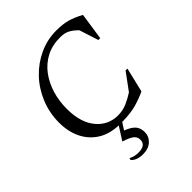

<svg xmlns="http://www.w3.org/2000/svg" viewBox="-252 -802 1173 1173"><g transform="rotate(-45 334.5 -215.0)"><path d="M286 240Q260 240 239 232Q218 224 208 210L210 199H213Q226 205 240 209Q254 213 274 213Q338 213 338 165Q338 140 318.5 125Q299 110 252 95L306 10Q227 7 172.5 -28Q118 -63 89 -122.5Q60 -182 60 -259Q60 -344 91 -419Q122 -494 175.5 -550Q229 -606 298.5 -638Q368 -670 445 -670Q502 -670 541.5 -659Q581 -648 629 -622L603 -447H587L547 -571Q522 -597 496.5 -610.5Q471 -624 433 -624Q365 -624 313 -597Q261 -570 225.5 -522.5Q190 -475 171.5 -414.5Q153 -354 153 -286Q153 -168 207.5 -102Q262 -36 347 -36Q390 -36 427 -53Q464 -70 493 -89L573 -198H589L551 -39Q506 -18 458.5 -4.5Q411 9 336 10L307 55Q352 72 371 94Q390 116 390 151Q390 188 362.5 214Q335 240 286 240Z"/></g></svg>

Font: Spectral
Style: Italic
Weight: 400
Italic angle: -10°
Designer: Jean-Baptiste Levee
Foundry: Production Type
Version: Version 2.001